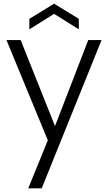

<svg xmlns="http://www.w3.org/2000/svg" viewBox="-20 -763 585 1040"><path d="M273 -688 139 -604V-661L273 -743L407 -661V-604ZM530 -546 206 257H133L239 -3L15 -546H92L278 -80L458 -546Z"/></svg>

Font: Fz Poppins Light
Style: Regular
Weight: 300
Designer: Ninad Kale (Devanagari), Jonny Pinhorn (Latin)
Foundry: Indian Type Foundry
Version: Vit hóa bi Vntype.Com & FontZin.Com